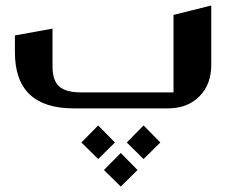

<svg xmlns="http://www.w3.org/2000/svg" viewBox="-20 -394 861 698"><path d="M748 -374V-158.2Q748 -86.9 704.8 -43.5Q661.6 0 590.8 0H248Q34.2 0 34.2 -204.1V-265.1L170.9 -290V-151.9Q170.9 -102.1 194.8 -80.1Q218.8 -58.1 274.9 -58.1H610.8V-339.8ZM397.9 124 336.9 184.1 275.9 124 336.9 62ZM563 124 502 184.1 440.9 124 502 62ZM480 224.1 418.9 284.2 357.9 224.1 418.9 162.1Z"/></svg>

Font: Wesal
Style: Regular
Weight: 700
Designer: Ahmed zaza
Foundry: Ahmed zaza
Version: Version 2.01